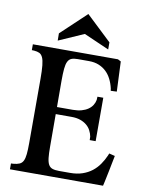

<svg xmlns="http://www.w3.org/2000/svg" viewBox="-99 -1003 829 1074"><g transform="rotate(10 315.0 -466.0)"><path d="M458 -755.4 314.5 -818.4 171.4 -755.4 170.9 -796.4 314.5 -931.6 458 -795.9ZM38.1 -710.9H521.5L539.1 -701.7L546.4 -531.7L512.2 -530.3L510.3 -543Q503.9 -571.3 491.9 -595Q480 -618.7 461.9 -636Q443.8 -653.3 419.4 -663.1Q395 -672.9 364.3 -672.9H299.3Q277.8 -672.9 264.4 -667.5Q251 -662.1 243.7 -647.2Q236.3 -632.3 233.9 -606Q231.4 -579.6 231.4 -537.1L231.9 -388.7H321.8Q349.6 -388.7 371.1 -394.8Q392.6 -400.9 407.7 -411.4Q422.9 -421.9 431.9 -436Q440.9 -450.2 443.8 -466.3L444.8 -484.9H478V-238.3H444.3L443.8 -257.8Q440.4 -275.9 431.6 -292.5Q422.9 -309.1 407.7 -321.5Q392.6 -334 371.3 -341.3Q350.1 -348.6 321.8 -348.6H231.9L232.4 -163.6Q232.4 -124.5 235.1 -100.1Q237.8 -75.7 245.6 -62Q253.4 -48.3 267.8 -43.5Q282.2 -38.6 305.7 -38.6H367.2Q407.2 -38.6 437.7 -49.1Q468.3 -59.6 491.5 -77.6Q514.6 -95.7 531.2 -119.6Q547.9 -143.6 559.6 -170.4L564.9 -183.6L598.1 -175.3Q596.7 -168 594 -154.8Q591.3 -141.6 588.1 -125.2Q585 -108.9 581.3 -90.6Q577.6 -72.3 574 -55.2Q570.3 -38.1 567.4 -23.7Q564.5 -9.3 562 0H33.2V-33.2L45.9 -33.7Q67.9 -35.6 81.3 -41.5Q94.7 -47.4 101.8 -61.5Q108.9 -75.7 111.3 -100.1Q113.8 -124.5 113.8 -162.6V-527.3Q113.8 -575.2 110.8 -604.2Q107.9 -633.3 100.6 -648.9Q93.3 -664.6 81.3 -670.2Q69.3 -675.8 51.3 -677.2L38.1 -677.7Z"/></g></svg>

Font: VarendraSemibold
Style: Regular
Weight: 600
Designer: Jacob Thomas
Foundry: Bangla Type Foundry
Version: Version 1.008